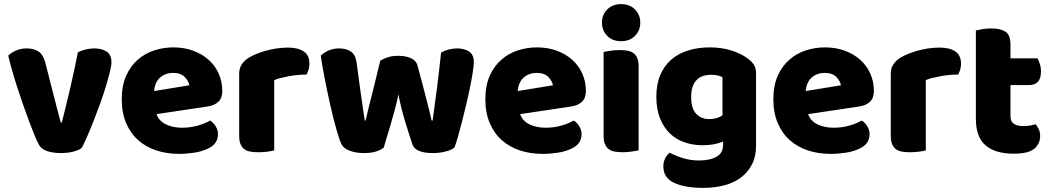

<svg xmlns="http://www.w3.org/2000/svg" viewBox="-20 -731 5103 932"><path d="M377 -13Q363 -2 336 5Q309 12 275 12Q236 12 207.5 2Q179 -8 168 -30Q159 -47 146.5 -77.5Q134 -108 120 -145.5Q106 -183 91 -226Q76 -269 62.5 -311Q49 -353 38 -392Q27 -431 20 -461Q34 -475 57.5 -485.5Q81 -496 109 -496Q144 -496 166.5 -481.5Q189 -467 200 -427L239 -274Q250 -229 260 -192.5Q270 -156 275 -136H280Q299 -210 320 -300Q341 -390 358 -477Q375 -486 396.5 -491Q418 -496 438 -496Q473 -496 497 -481Q521 -466 521 -429Q521 -413 513.5 -382.5Q506 -352 494.5 -313.5Q483 -275 467.5 -232Q452 -189 436 -148Q420 -107 404.5 -71.5Q389 -36 377 -13Z M849 16Q790 16 739.5 -0.5Q689 -17 651.5 -50Q614 -83 592.5 -133Q571 -183 571 -250Q571 -316 592.5 -363.5Q614 -411 649 -441.5Q684 -472 729 -486.5Q774 -501 821 -501Q874 -501 917.5 -485Q961 -469 992.5 -441Q1024 -413 1041.5 -374Q1059 -335 1059 -289Q1059 -255 1040 -237Q1021 -219 987 -214L740 -177Q751 -144 785 -127.5Q819 -111 863 -111Q904 -111 940.5 -121.5Q977 -132 1000 -146Q1016 -136 1027 -118Q1038 -100 1038 -80Q1038 -35 996 -13Q964 4 924 10Q884 16 849 16ZM821 -377Q797 -377 779.5 -369Q762 -361 751 -348.5Q740 -336 734.5 -320.5Q729 -305 728 -289L899 -317Q896 -337 877 -357Q858 -377 821 -377Z M1311 -1Q1301 2 1279.5 5Q1258 8 1235 8Q1213 8 1195.5 5Q1178 2 1166 -7Q1154 -16 1147.5 -31.5Q1141 -47 1141 -72V-372Q1141 -395 1149.5 -411.5Q1158 -428 1174 -441Q1190 -454 1213.5 -464.5Q1237 -475 1264 -483Q1291 -491 1320 -495.5Q1349 -500 1378 -500Q1426 -500 1454 -481.5Q1482 -463 1482 -421Q1482 -407 1478 -393.5Q1474 -380 1468 -369Q1447 -369 1425 -367Q1403 -365 1382 -361Q1361 -357 1342.5 -352.5Q1324 -348 1311 -342Z M1843 -15Q1829 -3 1805 4.5Q1781 12 1748 12Q1707 12 1677 0.5Q1647 -11 1637 -32Q1626 -56 1611.5 -108Q1597 -160 1583 -222Q1569 -284 1556.5 -348Q1544 -412 1537 -461Q1551 -475 1574.5 -485.5Q1598 -496 1626 -496Q1661 -496 1683.5 -480.5Q1706 -465 1711 -427Q1721 -351 1728 -301.5Q1735 -252 1739.5 -220.5Q1744 -189 1746.5 -172.5Q1749 -156 1751 -146H1755Q1758 -162 1765.5 -192.5Q1773 -223 1783 -262Q1793 -301 1804 -346.5Q1815 -392 1826 -437Q1846 -448 1865.5 -454Q1885 -460 1914 -460Q1949 -460 1974 -449Q1999 -438 2006 -415Q2018 -371 2029 -329.5Q2040 -288 2049 -252.5Q2058 -217 2065 -189.5Q2072 -162 2075 -146H2080Q2091 -223 2101.5 -306Q2112 -389 2121 -475Q2139 -486 2159 -491Q2179 -496 2199 -496Q2234 -496 2257 -481Q2280 -466 2280 -429Q2280 -413 2275 -381Q2270 -349 2262 -309Q2254 -269 2243.5 -225Q2233 -181 2222.5 -140Q2212 -99 2202.5 -66Q2193 -33 2186 -15Q2172 -3 2143 4.5Q2114 12 2081 12Q1997 12 1982 -30Q1976 -48 1967 -75.5Q1958 -103 1948 -136Q1938 -169 1929 -204.5Q1920 -240 1914 -273Q1907 -238 1897 -200.5Q1887 -163 1876.5 -127.5Q1866 -92 1857 -62.5Q1848 -33 1843 -15Z M2614 16Q2555 16 2504.5 -0.5Q2454 -17 2416.5 -50Q2379 -83 2357.5 -133Q2336 -183 2336 -250Q2336 -316 2357.5 -363.5Q2379 -411 2414 -441.5Q2449 -472 2494 -486.5Q2539 -501 2586 -501Q2639 -501 2682.5 -485Q2726 -469 2757.5 -441Q2789 -413 2806.5 -374Q2824 -335 2824 -289Q2824 -255 2805 -237Q2786 -219 2752 -214L2505 -177Q2516 -144 2550 -127.5Q2584 -111 2628 -111Q2669 -111 2705.5 -121.5Q2742 -132 2765 -146Q2781 -136 2792 -118Q2803 -100 2803 -80Q2803 -35 2761 -13Q2729 4 2689 10Q2649 16 2614 16ZM2586 -377Q2562 -377 2544.5 -369Q2527 -361 2516 -348.5Q2505 -336 2499.5 -320.5Q2494 -305 2493 -289L2664 -317Q2661 -337 2642 -357Q2623 -377 2586 -377Z M2902 -621Q2902 -659 2927.5 -685Q2953 -711 2995 -711Q3037 -711 3062.5 -685Q3088 -659 3088 -621Q3088 -583 3062.5 -557Q3037 -531 2995 -531Q2953 -531 2927.5 -557Q2902 -583 2902 -621ZM3080 -1Q3069 1 3047.5 4.5Q3026 8 3004 8Q2982 8 2964.5 5Q2947 2 2935 -7Q2923 -16 2916.5 -31.5Q2910 -47 2910 -72V-479Q2921 -481 2942.5 -484.5Q2964 -488 2986 -488Q3008 -488 3025.5 -485Q3043 -482 3055 -473Q3067 -464 3073.5 -448.5Q3080 -433 3080 -408Z M3425 -501Q3482 -501 3528.5 -486.5Q3575 -472 3607 -449Q3627 -435 3638.5 -418Q3650 -401 3650 -374V-24Q3650 29 3630 67.5Q3610 106 3575.5 131.5Q3541 157 3494.5 169Q3448 181 3395 181Q3304 181 3252 156.5Q3200 132 3200 77Q3200 54 3209.5 36.5Q3219 19 3231 10Q3260 26 3296.5 37Q3333 48 3372 48Q3426 48 3458 30Q3490 12 3490 -28V-44Q3449 -26 3390 -26Q3345 -26 3304.5 -39.5Q3264 -53 3233.5 -81.5Q3203 -110 3184.5 -155Q3166 -200 3166 -262Q3166 -323 3185.5 -368Q3205 -413 3239.5 -442.5Q3274 -472 3321.5 -486.5Q3369 -501 3425 -501ZM3487 -356Q3480 -360 3466.5 -364Q3453 -368 3433 -368Q3384 -368 3359.5 -340.5Q3335 -313 3335 -262Q3335 -204 3359.5 -178.5Q3384 -153 3422 -153Q3463 -153 3487 -172Z M4012 16Q3953 16 3902.5 -0.5Q3852 -17 3814.5 -50Q3777 -83 3755.5 -133Q3734 -183 3734 -250Q3734 -316 3755.5 -363.5Q3777 -411 3812 -441.5Q3847 -472 3892 -486.5Q3937 -501 3984 -501Q4037 -501 4080.5 -485Q4124 -469 4155.5 -441Q4187 -413 4204.5 -374Q4222 -335 4222 -289Q4222 -255 4203 -237Q4184 -219 4150 -214L3903 -177Q3914 -144 3948 -127.5Q3982 -111 4026 -111Q4067 -111 4103.5 -121.5Q4140 -132 4163 -146Q4179 -136 4190 -118Q4201 -100 4201 -80Q4201 -35 4159 -13Q4127 4 4087 10Q4047 16 4012 16ZM3984 -377Q3960 -377 3942.5 -369Q3925 -361 3914 -348.5Q3903 -336 3897.5 -320.5Q3892 -305 3891 -289L4062 -317Q4059 -337 4040 -357Q4021 -377 3984 -377Z M4474 -1Q4464 2 4442.5 5Q4421 8 4398 8Q4376 8 4358.5 5Q4341 2 4329 -7Q4317 -16 4310.5 -31.5Q4304 -47 4304 -72V-372Q4304 -395 4312.5 -411.5Q4321 -428 4337 -441Q4353 -454 4376.5 -464.5Q4400 -475 4427 -483Q4454 -491 4483 -495.5Q4512 -500 4541 -500Q4589 -500 4617 -481.5Q4645 -463 4645 -421Q4645 -407 4641 -393.5Q4637 -380 4631 -369Q4610 -369 4588 -367Q4566 -365 4545 -361Q4524 -357 4505.5 -352.5Q4487 -348 4474 -342Z M4885 -167Q4885 -141 4901.5 -130Q4918 -119 4948 -119Q4963 -119 4979 -121.5Q4995 -124 5007 -128Q5016 -117 5022.5 -103.5Q5029 -90 5029 -71Q5029 -33 5000.5 -9Q4972 15 4900 15Q4812 15 4764.5 -25Q4717 -65 4717 -155V-583Q4728 -586 4748.5 -589.5Q4769 -593 4792 -593Q4836 -593 4860.5 -577.5Q4885 -562 4885 -512V-448H5016Q5022 -437 5027.5 -420.5Q5033 -404 5033 -384Q5033 -349 5017.5 -333.5Q5002 -318 4976 -318H4885Z"/></svg>

Font: Baloo Thambi
Style: Regular
Weight: 400
Designer: Aadarsh Rajan and Ek Type
Foundry: Ek Type
Version: Version 1.100;PS 1.000;hotconv 1.0.88;makeotf.lib2.5.647800;